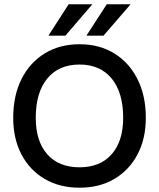

<svg xmlns="http://www.w3.org/2000/svg" viewBox="-20 -866 739 894"><path d="M588 -846 462 -700H382.5L477 -846ZM410 -846 284.5 -700H205.5L299.5 -846ZM41.5 -317.5Q41.5 -420.5 80 -497.5Q118.5 -574.5 188 -617.2Q257.5 -660 350.5 -660Q443 -660 512.2 -617.2Q581.5 -574.5 620.2 -497.5Q659 -420.5 659 -317.5Q659 -220 620.2 -146.8Q581.5 -73.5 512.2 -32.8Q443 8 350.5 8Q257.5 8 188 -32.8Q118.5 -73.5 80 -146.8Q41.5 -220 41.5 -317.5ZM553.5 -317.5Q553.5 -435 500 -500.2Q446.5 -565.5 350.5 -565.5Q253.5 -565.5 200 -500.2Q146.5 -435 146.5 -317.5Q146.5 -208.5 200 -147.8Q253.5 -87 350.5 -87Q446.5 -87 500 -147.8Q553.5 -208.5 553.5 -317.5Z"/></svg>

Font: Overused Grotesk Medium
Style: Regular
Weight: 525
Version: Version 0.004